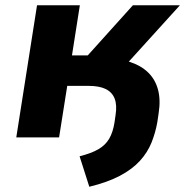

<svg xmlns="http://www.w3.org/2000/svg" viewBox="-20 -523 705 731"><path d="M320 188 283 72Q327 61 354 45.5Q381 30 395.5 5.5Q410 -19 416 -57L420 -85Q426 -123 416.5 -147.5Q407 -172 382.5 -184Q358 -196 318 -196H236L205 0H42L121 -503H284L254 -312H314L486 -503H665L432 -246L375 -301Q431 -301 473.5 -287.5Q516 -274 543.5 -247.5Q571 -221 581.5 -182Q592 -143 584 -92L579 -58Q572 -18 557 19.5Q542 57 513 89Q484 121 437 146Q390 171 320 188Z"/></svg>

Font: Nunito Sans 7pt ExtraBold
Style: Italic
Weight: 800
Italic angle: -9°
Designer: Vernon Adams
Foundry: Vernon Adams
Version: Version 3.101;gftools[0.9.27]